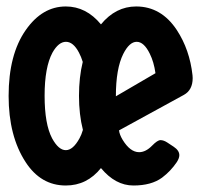

<svg xmlns="http://www.w3.org/2000/svg" viewBox="-20 -567 626 597"><path d="M293.9 -44.4Q250.5 9.8 184.6 9.8Q106.9 9.8 59.6 -63Q6.8 -144 6.8 -268.6Q6.8 -397.5 60.1 -473.6Q111.3 -546.9 184.6 -546.9Q248 -546.9 293.9 -491.2Q339.8 -546.9 403.3 -546.9Q481.4 -546.9 529.8 -473.6Q569.8 -412.6 578.6 -333Q579.1 -328.6 579.1 -324.2Q579.1 -287.1 551.8 -272L350.1 -161.6Q351.6 -148.4 361.3 -132.3Q384.8 -93.8 412.6 -93.8Q433.1 -93.8 453.1 -114.3Q469.7 -131.3 479 -131.3Q488.8 -131.3 500 -124L520 -110.8Q537.6 -99.1 537.6 -84.5Q537.6 -75.2 529.8 -63Q510.7 -34.7 483.9 -14.6Q450.7 9.8 394.8 9.8Q338.9 9.8 293.9 -44.4ZM463.4 -339.4Q458.5 -374.5 445.8 -399.9Q427.7 -437 405 -437Q382.3 -437 363.3 -399.4Q340.3 -353.5 340.3 -267.6ZM227.1 -136.7Q233.4 -147.9 237.8 -163.1Q225.6 -210.9 225.6 -269Q225.6 -327.1 237.3 -374.5Q232.4 -390.6 225.6 -403.3Q208 -437 185.1 -437Q162.1 -437 143.1 -403.3Q118.7 -357.9 118.7 -269.3Q118.7 -180.7 142.1 -136.7Q162.1 -100.1 184.6 -100.1Q207 -100.1 227.1 -136.7Z"/></svg>

Font: Simply Mono
Style: Bold
Weight: 700
Designer: Wojciech Kalinowski "wmk69" (wmk69@o2.pl)
Foundry: Wojciech Kalinowski "wmk69" (wmk69@o2.pl)
Version: Version 1.0.0